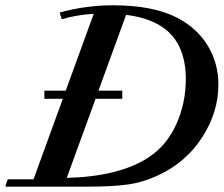

<svg xmlns="http://www.w3.org/2000/svg" viewBox="-41 -696 835 716"><path d="M-21.5 0 -12.2 -27.3H84L193.4 -327.6H124.5V-357.9H204.1L308.6 -644.5Q247.1 -641.1 189.5 -624.5L181.2 -649.4Q280.8 -676.3 379.4 -676.3Q530.3 -676.3 620.6 -629.4Q693.8 -591.3 733.6 -525.9Q773.4 -460.4 773.4 -380.4Q773.4 -277.8 713.1 -184.1Q652.8 -90.3 548.3 -42Q491.7 -15.6 434.1 -7.8Q376.5 0 288.1 0ZM415 -327.6H315.4L208 -32.7Q403.8 -37.6 512.7 -108.9Q580.1 -152.8 616 -231.7Q651.9 -310.5 651.9 -400.9Q651.9 -537.1 563 -596.2Q511.2 -630.4 429.2 -640.6L326.2 -357.9H415Z"/></svg>

Font: Elstob SemiBold
Style: Italic
Weight: 600
Italic angle: -20°
Designer: Peter S. Baker
Version: Version 1.015